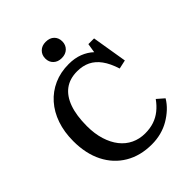

<svg xmlns="http://www.w3.org/2000/svg" viewBox="-255 -1059 1213 1213"><g transform="rotate(-45 351.0 -452.5)"><path d="M385 14Q283 14 207 -31Q131 -76 89.5 -158Q48 -240 48 -352Q48 -433 71 -500Q94 -567 137 -615.5Q180 -664 239.5 -690.5Q299 -717 372 -717Q425 -717 466.5 -701Q508 -685 539 -656L549 -718H600L639 -482L580 -469Q560 -532 531.5 -571Q503 -610 465 -628.5Q427 -647 377 -647Q311 -647 266.5 -614Q222 -581 199 -516.5Q176 -452 176 -358Q176 -290 193 -235.5Q210 -181 240 -143Q270 -105 312 -85Q354 -65 404 -65Q448 -65 484 -77Q520 -89 550 -113Q580 -137 605 -172L652 -131Q633 -99 605 -73Q577 -47 543 -27Q509 -7 469 3.5Q429 14 385 14ZM368 -774Q334 -774 313 -794Q292 -814 292 -846Q292 -878 313 -898.5Q334 -919 368 -919Q404 -919 424.5 -899Q445 -879 445 -847Q445 -815 424 -794.5Q403 -774 368 -774Z"/></g></svg>

Font: Literata 18pt Medium
Style: Regular
Weight: 500
Designer: Latin by Veronika Burian and Jose Scaglione. Greek by Irene Vlachou. Cyrillic by Vera Evstafieva.
Foundry: TypeTogether
Version: Version 3.103;gftools[0.9.29]